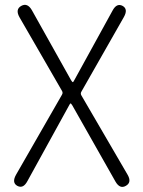

<svg xmlns="http://www.w3.org/2000/svg" viewBox="-20 -753 581 778"><path d="M50 0Q27 -13 45 -45L231 -369Q236 -377 231 -385L59 -683Q41 -715 66 -729Q91 -743 109 -712L268 -428Q273 -420 275 -420Q277 -420 281 -428L436 -710Q453 -742 477 -729Q500 -716 482 -684L310 -382Q305 -374 310 -366L497 -45Q515 -14 490 0Q466 14 448 -17L273 -326Q268 -334 266 -334Q264 -334 260 -326L91 -19Q74 13 50 0Z"/></svg>

Font: Resource Han Rounded KR Light
Style: Regular
Weight: 300
Designer: Cyano Hao (round all glyphs); Ryoko NISHIZUKA 西塚涼子 (kana, bopomofo & ideographs); Paul D. Hunt (Latin, Greek & Cyrillic)
Foundry: Cyano Hao
Version: 0.990